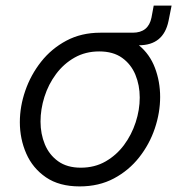

<svg xmlns="http://www.w3.org/2000/svg" viewBox="-20 -657 643 687"><path d="M265 10Q192 10 144.5 -22.5Q97 -55 74 -107.5Q51 -160 51 -220Q51 -276 70.5 -332.5Q90 -389 127 -436Q164 -483 217.5 -511.5Q271 -540 339 -540H455Q511 -540 522 -594L530 -637H594L583 -582Q565 -495 477 -495Q516 -463 534.5 -414Q553 -365 553 -310Q553 -254 534 -197.5Q515 -141 478 -94Q441 -47 387.5 -18.5Q334 10 265 10ZM269 -57Q319 -57 358 -79.5Q397 -102 424 -138.5Q451 -175 465.5 -219.5Q480 -264 480 -308Q480 -352 464.5 -389.5Q449 -427 417 -450Q385 -473 335 -473Q286 -473 247 -451Q208 -429 180.5 -392Q153 -355 139 -310.5Q125 -266 125 -222Q125 -178 140.5 -140.5Q156 -103 188 -80Q220 -57 269 -57Z"/></svg>

Font: Be Vietnam Pro Light
Style: Italic
Weight: 300
Italic angle: -12°
Designer: Lam Bao, Tony Le, Vietanh Nguyen
Foundry: Yellow Type Foundry
Version: Version 1.002; ttfautohint (v1.8.3)